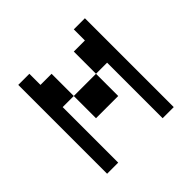

<svg xmlns="http://www.w3.org/2000/svg" viewBox="-132 -632 764 764"><g transform="rotate(-45 250.0 -250.0)"><path d="M62.5 -500Q62.5 -500 62.5 0H125V-312.5H187.5Q187.5 -312.5 187.5 -187.5H312.5Q312.5 -187.5 312.5 -312.5H187.5Q187.5 -312.5 187.5 -437.5H125V-500ZM375 -312.5V0H437.5Q437.5 0 437.5 -500H375V-437.5H312.5Q312.5 -437.5 312.5 -312.5Z"/></g></svg>

Font: CalcUnifontExMono
Style: Regular
Weight: 500
Version: Version 15.0.06